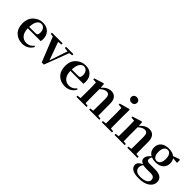

<svg xmlns="http://www.w3.org/2000/svg" viewBox="182 -2104 3656 3656"><g transform="rotate(45 2010.5 -276.0)"><path d="M179.7 -306.6H350.6Q383.8 -306.6 396 -323.7Q408.2 -340.8 408.2 -380.9Q408.2 -441.4 378.9 -477.5Q349.6 -513.7 303.7 -513.7Q252.9 -513.7 218.3 -462.4Q183.6 -411.1 179.7 -306.6ZM526.4 -269.5H179.7Q182.6 -160.2 231.4 -105Q280.3 -49.8 357.4 -49.8Q449.2 -49.8 506.8 -127L527.3 -113.3Q497.1 -51.8 440.9 -18.1Q384.8 15.6 311.5 15.6Q190.4 15.6 115.7 -59.6Q41 -134.8 41 -267.6Q41 -396.5 122.1 -473.6Q203.1 -550.8 313.5 -550.8Q414.1 -550.8 473.6 -489.7Q533.2 -428.7 533.2 -332Q533.2 -293 526.4 -269.5Z M1142.6 -535.2V-502.9L1073.2 -492.2L885.7 2.9H827.1L627.9 -495.1L564.5 -502.9V-535.2H851.6V-502.9L771.5 -494.1L903.3 -128.9L1026.4 -492.2L944.3 -502.9V-535.2Z M1327.1 -306.6H1498Q1531.2 -306.6 1543.5 -323.7Q1555.7 -340.8 1555.7 -380.9Q1555.7 -441.4 1526.4 -477.5Q1497.1 -513.7 1451.2 -513.7Q1400.4 -513.7 1365.7 -462.4Q1331.1 -411.1 1327.1 -306.6ZM1673.8 -269.5H1327.1Q1330.1 -160.2 1378.9 -105Q1427.7 -49.8 1504.9 -49.8Q1596.7 -49.8 1654.3 -127L1674.8 -113.3Q1644.5 -51.8 1588.4 -18.1Q1532.2 15.6 1459 15.6Q1337.9 15.6 1263.2 -59.6Q1188.5 -134.8 1188.5 -267.6Q1188.5 -396.5 1269.5 -473.6Q1350.6 -550.8 1460.9 -550.8Q1561.5 -550.8 1621.1 -489.7Q1680.7 -428.7 1680.7 -332Q1680.7 -293 1673.8 -269.5Z M2306.6 -39.1 2375 -31.2V0H2100.6V-31.2L2170.9 -40Q2173.8 -123 2173.8 -235.4V-363.3Q2173.8 -426.8 2154.8 -453.6Q2135.7 -480.5 2094.7 -480.5Q2035.2 -480.5 1963.9 -415V-235.4Q1963.9 -152.3 1965.8 -39.1L2030.3 -31.2V0H1756.8V-31.2L1830.1 -40Q1832 -153.3 1832 -235.4V-306.6Q1832 -392.6 1828.1 -456.1L1749 -463.9V-489.3L1940.4 -549.8L1955.1 -541L1961.9 -450.2Q2048.8 -550.8 2151.4 -550.8Q2223.6 -550.8 2264.2 -502.9Q2304.7 -455.1 2304.7 -357.4V-235.4Q2304.7 -152.3 2306.6 -39.1Z M2498 -736.3Q2498 -769.5 2521 -790Q2543.9 -810.5 2577.1 -810.5Q2610.4 -810.5 2633.3 -790Q2656.2 -769.5 2656.2 -736.3Q2656.2 -704.1 2633.3 -683.1Q2610.4 -662.1 2577.1 -662.1Q2543.9 -662.1 2521 -683.1Q2498 -704.1 2498 -736.3ZM2648.4 -39.1 2715.8 -31.2V0H2440.4V-31.2L2513.7 -40Q2515.6 -153.3 2515.6 -235.4V-305.7Q2515.6 -382.8 2512.7 -458L2431.6 -465.8V-493.2L2634.8 -549.8L2648.4 -541L2646.5 -384.8V-235.4Q2646.5 -152.3 2648.4 -39.1Z M3334 -39.1 3402.3 -31.2V0H3127.9V-31.2L3198.2 -40Q3201.2 -123 3201.2 -235.4V-363.3Q3201.2 -426.8 3182.1 -453.6Q3163.1 -480.5 3122.1 -480.5Q3062.5 -480.5 2991.2 -415V-235.4Q2991.2 -152.3 2993.2 -39.1L3057.6 -31.2V0H2784.2V-31.2L2857.4 -40Q2859.4 -153.3 2859.4 -235.4V-306.6Q2859.4 -392.6 2855.5 -456.1L2776.4 -463.9V-489.3L2967.8 -549.8L2982.4 -541L2989.3 -450.2Q3076.2 -550.8 3178.7 -550.8Q3251 -550.8 3291.5 -502.9Q3332 -455.1 3332 -357.4V-235.4Q3332 -152.3 3334 -39.1Z M3698.2 -216.8Q3746.1 -216.8 3772.9 -257.8Q3799.8 -298.8 3799.8 -370.1Q3799.8 -438.5 3773.4 -478Q3747.1 -517.6 3702.1 -517.6Q3656.2 -517.6 3629.4 -477.1Q3602.5 -436.5 3602.5 -367.2Q3602.5 -297.9 3627.4 -257.3Q3652.3 -216.8 3698.2 -216.8ZM3792 27.3H3675.8Q3618.2 27.3 3580.1 18.6Q3545.9 58.6 3545.9 105.5Q3545.9 160.2 3585 189Q3624 217.8 3693.4 217.8Q3787.1 217.8 3837.4 188Q3887.7 158.2 3887.7 111.3Q3887.7 27.3 3792 27.3ZM4002 -540V-466.8L3884.8 -475.6Q3918 -432.6 3918 -369.1Q3918 -285.2 3860.4 -233.9Q3802.7 -182.6 3700.2 -182.6Q3642.6 -182.6 3591.8 -202.1Q3569.3 -168.9 3569.3 -138.7Q3569.3 -110.4 3586.9 -97.2Q3604.5 -84 3645.5 -84H3793Q3994.1 -84 3994.1 63.5Q3994.1 146.5 3914.6 203.1Q3835 259.8 3693.4 259.8Q3572.3 259.8 3515.6 222.7Q3459 185.5 3459 125Q3459 53.7 3560.5 9.8Q3488.3 -16.6 3488.3 -80.1Q3488.3 -114.3 3506.8 -144Q3525.4 -173.8 3569.3 -212.9Q3483.4 -262.7 3483.4 -369.1Q3483.4 -452.1 3541 -501.5Q3598.6 -550.8 3702.1 -550.8Q3801.8 -550.8 3857.4 -503.9L3984.4 -550.8Z"/></g></svg>

Font: Bpmf Zihi Serif Bold
Style: Bold
Weight: 700
Foundry: But Ko
Version: Version 1.320